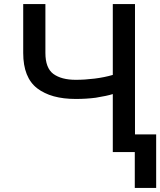

<svg xmlns="http://www.w3.org/2000/svg" viewBox="-20 -747 787 943"><path d="M242 -384Q282 -355 352 -355Q397 -355 445 -361Q493 -367 534 -379V-727H643V0H534V-285Q506 -276 450 -267Q404 -261 352 -261Q231 -261 163 -313Q94 -366 94 -487V-727H203V-487Q203 -413 242 -384ZM642 176V-87H747V176Z"/></svg>

Font: Sinter Medium
Style: Regular
Weight: 500
Foundry: Adobe & rsms
Version: Version 1.000